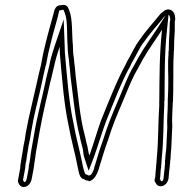

<svg xmlns="http://www.w3.org/2000/svg" viewBox="-20 -718 737 769"><path d="M70 -107C68 -94 65 -81 64 -70C62 -61 61 -52 61 -44L52 4C51 9 53 13 55 17C58 25 65 31 75 31C92 31 104 15 107 -2L114 -39C115 -46 117 -54 117 -61L121 -85C122 -94 123 -103 125 -114L139 -193C146 -233 155 -274 164 -314L167 -326C172 -346 176 -366 181 -388L185 -403C189 -422 194 -440 198 -458C199 -462 200 -467 201 -471C207 -496 213 -512 219 -531C220 -517 219 -503 221 -489C229 -399 236 -304 254 -219C265 -156 281 -105 292 -45C296 -28 298 -3 317 0C322 4 328 6 333 5C334 7 335 8 337 8C358 3 369 -21 376 -42C377 -47 378 -51 379 -53C390 -88 399 -120 412 -155C432 -220 447 -253 476 -322C500 -379 510 -406 534 -447L552 -480C577 -524 603 -558 629 -599C618 -498 619 -408 618 -313C617 -308 618 -303 618 -299C613 -228 615 -159 608 -85L606 -58C605 -55 605 -51 605 -47C603 -35 603 -22 602 -11L599 3C599 8 601 12 604 15C607 23 614 28 624 28C640 28 652 13 655 -3L656 -14C657 -26 658 -39 660 -51C660 -55 660 -59 661 -63C661 -70 662 -76 663 -83C663 -97 665 -111 666 -125C667 -153 669 -185 670 -212C668 -242 671 -275 672 -307C673 -311 673 -316 673 -321C674 -343 674 -364 674 -382C675 -422 673 -462 676 -504C676 -509 676 -514 677 -519C677 -543 678 -571 680 -594V-630L682 -642C681 -661 676 -676 658 -680C643 -682 634 -672 623 -663C595 -628 565 -596 539 -558C519 -532 507 -501 489 -472L483 -459C450 -400 414 -308 384 -234C369 -192 353 -136 338 -95C334 -107 333 -119 330 -132C327 -143 324 -154 322 -166L319 -178C300 -247 293 -338 283 -414L280 -447C278 -460 277 -472 276 -484C273 -501 272 -518 272 -536C267 -582 272 -641 257 -677C252 -692 246 -702 223 -697C203 -698 197 -678 193 -658C178 -605 166 -561 153 -504C150 -489 147 -474 144 -457C138 -433 132 -408 127 -384C116 -333 105 -291 94 -240C90 -220 86 -201 83 -184C81 -166 78 -151 75 -138ZM90 -107 95 -137C98 -151 102 -168 104 -185C107 -202 110 -220 114 -240C125 -292 136 -332 147 -383C152 -407 157 -432 163 -455V-456L164 -457C167 -473 170 -488 173 -503C186 -560 198 -603 213 -656V-657V-658C215 -667 217 -675 218 -677H221H223C235 -680 234 -681 239 -667C252 -637 247 -581 251 -532C251 -511 254 -494 256 -478C257 -466 258 -454 260 -441L263 -408C273 -332 281 -241 300 -170L302 -159C305 -146 309 -134 311 -124C314 -112 313 -100 318 -86L335 -34L357 -91C372 -133 389 -190 404 -230C434 -305 469 -396 501 -452L507 -465C527 -498 538 -526 555 -548L556 -549C580 -584 609 -615 637 -650C641 -653 641 -654 643 -656L612 -607C586 -567 560 -533 534 -487L516 -454C490 -410 482 -383 458 -327C429 -259 413 -222 393 -158C380 -122 370 -89 361 -58C357 -49 358 -47 357 -43C353 -31 348 -22 343 -17L334 -15C333 -15 332 -16 331 -17L327 -19L324 -20C321 -20 317 -30 312 -52C300 -114 285 -164 274 -226C256 -310 249 -403 241 -494C239 -508 240 -521 239 -535L235 -640L199 -534C193 -515 187 -498 181 -473V-472V-471C181 -470 179 -465 178 -458L165 -404L162 -389C157 -367 152 -346 148 -327L145 -315C136 -274 126 -234 119 -193L105 -114C103 -103 102 -94 101 -84L97 -60L96 -58C96 -53 95 -46 94 -39L87 -2C85 9 80 11 78 11C76 11 76 10 75 8L74 6L73 5L72 4L81 -45V-46C81 -52 82 -61 84 -70L85 -71V-72C86 -82 88 -94 90 -107ZM655 -659C659 -657 661 -651 662 -640L660 -628L659 -591C657 -567 656 -540 656 -517C654 -508 655 -504 655 -501C651 -457 655 -418 654 -379C654 -361 653 -340 652 -318V-317V-307V-305V-304C652 -273 648 -238 650 -208C649 -182 647 -150 646 -123C645 -109 642 -96 642 -82C640 -72 641 -68 641 -62C640 -57 640 -53 640 -49C638 -36 637 -22 636 -13L635 -3C633 7 629 8 628 8C625 8 625 7 624 6L623 2L620 0L622 -12V-13C623 -25 623 -37 625 -47L626 -49L625 -52L626 -58V-59L628 -87C636 -164 634 -231 638 -301V-303V-304V-313L639 -315V-316C640 -411 638 -500 649 -600Z"/></svg>

Font: Scribbler
Style: ClrIta
Weight: 400
Designer: Mew Too
Foundry: Cannot Into Space Fonts
Version: Version 1.001